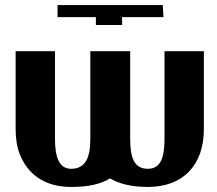

<svg xmlns="http://www.w3.org/2000/svg" viewBox="-20 -731 860 761"><path d="M42 -219C42 -182 47 -149 58 -121C88 -43 154 10 262 10C332 10 381 -2 416 -24C449 -4 498 10 566 10C708 10 788 -79 788 -219V-528H632V-180C632 -107 617 -62 566 -62C512 -62 496 -105 496 -180V-528H338V-180C338 -105 318 -62 262 -62C214 -62 198 -109 198 -180V-528H42ZM208 -663H360V-632H464V-663H628L625 -711H208Z"/></svg>

Font: Aerodynamic
Style: Bd
Weight: 500
Designer: Google
Version: Version 2.000980; 2014